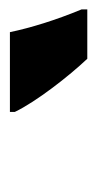

<svg xmlns="http://www.w3.org/2000/svg" viewBox="78 -884 200 397"><g transform="rotate(-90 178.5 -686.0)"><path d="M255 -606H357V-618C335 -671 319 -723 310 -766H145V-756C166 -712 219 -644 255 -606Z"/></g></svg>

Font: Noto Sans SemiCondensed ExtraBold
Style: Italic
Weight: 800
Width: 4
Italic angle: -12°
Designer: Monotype Design Team
Foundry: Monotype Imaging Inc.
Version: Version 2.013